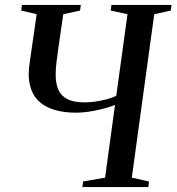

<svg xmlns="http://www.w3.org/2000/svg" viewBox="-20 -763 720 783"><path d="M316 0 319 -23 408.5 -38.5 449 -335Q425 -325.5 397 -318.5Q369 -311.5 341.5 -307.5Q314 -303.5 291.5 -303.5Q240 -303.5 202.8 -314.8Q165.5 -326 142.2 -346.5Q119 -367 108 -396.2Q97 -425.5 97 -461Q97 -472 98.2 -484Q99.5 -496 101 -507.5L129.5 -705L66.5 -720L69.5 -743H309.5L306.5 -720L238 -705L218 -567Q213.5 -535.5 210.2 -508Q207 -480.5 207 -457Q207 -421 218.5 -396Q230 -371 255.8 -358.2Q281.5 -345.5 325.5 -345.5Q343.5 -345.5 366.5 -348.5Q389.5 -351.5 412.8 -357.5Q436 -363.5 454 -372L500 -705L431.5 -720L434.5 -743H679.5L676.5 -720L609 -705L517.5 -38.5L587.5 -23L585 0Z"/></svg>

Font: Merriweather 120pt
Style: Italic
Weight: 400
Italic angle: -7.8°
Version: Version 2.101